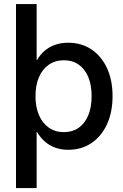

<svg xmlns="http://www.w3.org/2000/svg" viewBox="-20 -748 625 972"><path d="M325.2 10.3Q288.1 10.3 258.3 -1Q228.5 -12.2 205.8 -32.5Q183.1 -52.7 167.5 -79.6H165.5V204.1H61V-727.5H165.5V-444.8H168Q182.6 -470.7 205.1 -490.2Q227.5 -509.8 257.8 -520.8Q288.1 -531.7 325.2 -531.7Q392.1 -531.7 442.6 -498Q493.2 -464.4 521.5 -403.6Q549.8 -342.8 549.8 -261.2Q549.8 -179.7 521.5 -118.7Q493.2 -57.6 442.9 -23.7Q392.6 10.3 325.2 10.3ZM303.7 -79.1Q346.7 -79.1 377.9 -100.8Q409.2 -122.6 426.5 -163.3Q443.8 -204.1 443.8 -261.2Q443.8 -318.8 426.5 -359.1Q409.2 -399.4 377.9 -421.1Q346.7 -442.9 303.7 -442.9Q259.3 -442.9 226.8 -420.2Q194.3 -397.5 177 -356.9Q159.7 -316.4 159.7 -261.2Q159.7 -206.5 177.2 -165.5Q194.8 -124.5 227.1 -101.8Q259.3 -79.1 303.7 -79.1Z"/></svg>

Font: Inter 28pt Medium
Style: Regular
Weight: 500
Designer: Rasmus Andersson
Foundry: rsms
Version: Version 4.001;git-66647c0bb